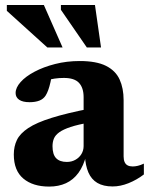

<svg xmlns="http://www.w3.org/2000/svg" viewBox="-20 -710 578 744"><path d="M330 -289.5 329 -235.5Q282.5 -227.5 253.8 -218Q225 -208.5 209.8 -197.5Q194.5 -186.5 189 -173.2Q183.5 -160 183.5 -143.5Q183.5 -111.5 197.5 -97Q211.5 -82.5 239 -82.5Q257.5 -82.5 272.2 -90.8Q287 -99 295.5 -113Q304 -127 304 -144V-333.5Q304 -369.5 286.2 -388.8Q268.5 -408 227.5 -408Q208.5 -408 191.8 -405.5Q175 -403 161.5 -398.5L183.5 -435Q179.5 -409 175.5 -391.2Q171.5 -373.5 167 -361.2Q162.5 -349 157 -340Q148.5 -326.5 132.8 -320.2Q117 -314 94.5 -314Q68 -314 54.2 -323.5Q40.5 -333 40.5 -349.5Q40.5 -370.5 60 -392.2Q79.5 -414 114 -432.2Q148.5 -450.5 193.5 -462Q238.5 -473.5 289 -473.5Q353.5 -473.5 390.8 -454.8Q428 -436 443.5 -402Q459 -368 459 -322V-104Q459 -90.5 463 -81.8Q467 -73 474.8 -69Q482.5 -65 494.5 -65Q503.5 -65 514.2 -67.5Q525 -70 537.5 -76V-34Q510 -13 478.2 -0.2Q446.5 12.5 416.5 12.5Q380.5 12.5 357.2 -1.2Q334 -15 322.5 -41.8Q311 -68.5 309 -107L314.5 -110Q304 -67.5 284 -40.2Q264 -13 235.5 0Q207 13 170.5 13Q107.5 13 70.5 -18Q33.5 -49 33.5 -111.5Q33.5 -142.5 45.5 -167.5Q57.5 -192.5 89.5 -213.8Q121.5 -235 179.8 -253.2Q238 -271.5 330 -289.5ZM222.5 -526H163.5L6.5 -668V-690.5H150ZM371.5 -526H316.5L216 -672V-690.5H348Z"/></svg>

Font: Newsreader
Style: Bold
Weight: 700
Designer: Hugues Gentile
Foundry: Production Type
Version: Version 1.003